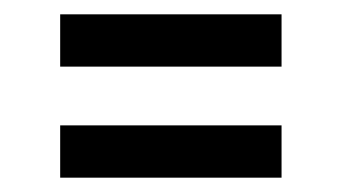

<svg xmlns="http://www.w3.org/2000/svg" viewBox="-20 -410 478 268"><path d="M373 -390H64V-317H373ZM373 -235H64V-162H373Z"/></svg>

Font: RT Raleway SemiBold
Style: Regular
Weight: 400
Designer: Matt McInerney, Pablo Impallari, Rodrigo Fuenzalida — Edited by Milan Moffatt in April 2016
Foundry: Matt McInerney, Pablo Impallari, Rodrigo Fuenzalida — Edited by Milan Moffatt in April 2016
Version: Version 3.001